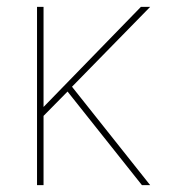

<svg xmlns="http://www.w3.org/2000/svg" viewBox="-20 -540 540 560"><path d="M418 0H394L177 -273L107 -202V0H88V-520H107V-228L391 -520H418L190 -287Z"/></svg>

Font: Iosevka Thin
Style: Regular
Weight: 100
Monospace: yes
Designer: Belleve Invis
Foundry: Belleve Invis
Version: Version 32.5.0; ttfautohint (v1.8.4)